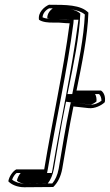

<svg xmlns="http://www.w3.org/2000/svg" viewBox="-20 -679 462 808"><path d="M15 84C28 98 53 109 82 109C124 109 163 108 204 108C223 90 236 64 242 31C258 -61 270 -138 289 -231C297 -230 308 -229 353 -224C378 -221 407 -235 421 -249C425 -270 418 -290 405 -298H302C325 -412 349 -527 352 -626C319 -659 259 -659 186 -659C167 -651 139 -627 144 -596C158 -586 183 -583 209 -584C234 -585 249 -581 273 -581C247 -381 200 -172 166 34H48C34 42 19 62 15 84ZM31 77C35 65 43 54 50 49H178L181 34C215 -171 263 -381 289 -582L290 -596H276C254 -596 238 -600 211 -599C190 -598 170 -601 159 -606C160 -624 174 -638 187 -644C256 -644 309 -642 337 -618C333 -522 310 -410 287 -298L284 -283H397C403 -277 407 -267 407 -255C394 -245 375 -237 358 -239C313 -244 300 -245 293 -246L278 -248L274 -231C254 -137 243 -61 227 31C222 59 212 79 200 93C160 93 124 94 84 94C62 94 41 86 31 77ZM51 81C61 91 77 94 84 94C116 94 148 93 181 93C193 78 202 57 207 31C223 -61 235 -138 254 -231L258 -251L301 -245C306 -244 319 -244 363 -239C367 -240 378 -245 386 -252C387 -264 385 -276 380 -283H264L267 -298C290 -411 314 -524 318 -622C295 -642 264 -644 202 -644C191 -636 178 -621 179 -602C185 -600 194 -598 209 -599C245 -600 263 -596 276 -596H310L308 -581C282 -381 235 -172 201 34L198 49H67C60 57 54 68 51 81Z"/></svg>

Font: Snowfall
Style: EcoObl
Weight: 400
Designer: Jasper
Foundry: Cannot Into Space Fonts
Version: Version 0.9